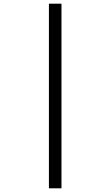

<svg xmlns="http://www.w3.org/2000/svg" viewBox="-20 -780 599 1040"><path d="M245 240V-760H313V240Z"/></svg>

Font: Noto Serif Toto SemiBold
Style: Regular
Weight: 600
Designer: Monotype Design Team
Foundry: Monotype Imaging Inc.
Version: Version 2.001; ttfautohint (v1.8.4.7-5d5b)